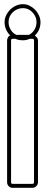

<svg xmlns="http://www.w3.org/2000/svg" viewBox="-20 -900 221 920"><path d="M162 -706V-27Q162 -16 154 -8Q146 0 135 0H40Q29 0 21.5 -8Q14 -16 14 -27V-706Q14 -713 18 -720.5Q22 -728 29 -730Q2 -757 2 -794Q2 -811 9.5 -826.5Q17 -842 29 -854Q41 -866 57 -873Q73 -880 90 -880Q107 -880 122 -872.5Q137 -865 148.5 -853Q160 -841 167 -825.5Q174 -810 174 -794Q174 -755 147 -730Q153 -725 157.5 -719.5Q162 -714 162 -706ZM90 -707Q81 -707 71.5 -708.5Q62 -710 54 -714H40Q33 -714 33 -706V-27Q33 -19 40 -19H135Q143 -19 143 -27V-706Q143 -714 135 -714H122Q108 -707 90 -707ZM155 -794Q155 -820 136 -840.5Q117 -861 90 -861Q62 -861 41.5 -841.5Q21 -822 21 -794Q21 -775 31 -758Q41 -741 58 -733H119Q136 -742 145.5 -758.5Q155 -775 155 -794Z"/></svg>

Font: RonaldsonGothicLicht
Style: Regular
Weight: 400
Designer: Mr. Robertson for MacKellar, Smiths & Jordan Co. Philadelphia
Foundry: CAT-Fonts Peter Wiegel
Version: 1.000